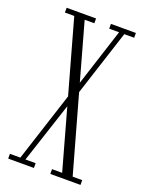

<svg xmlns="http://www.w3.org/2000/svg" viewBox="-135 -765 625 831"><g transform="rotate(20 178.0 -350.0)"><path d="M10 0V-22H58L161.5 -341.5L67.5 -678H24.5V-700H160V-678H115.5L189 -414.5L274 -678H228.5V-700H343.5V-678H298L200 -375.5L299 -22H343V0H204V-22H250.5L173 -300.5L81.5 -22H128.5V0Z"/></g></svg>

Font: Imbue 50pt ExtraLight
Style: Regular
Weight: 200
Designer: Tyler Finck
Foundry: Etcetera Type Company
Version: Version 1.102; ttfautohint (v1.8.3)